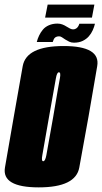

<svg xmlns="http://www.w3.org/2000/svg" viewBox="-50 -806 441 830"><path d="M117.5 4Q277.5 4 292.8 -82Q308 -168 332.5 -301Q355 -433 370.2 -520Q385.5 -607 225 -607Q64 -607 48.2 -520.2Q32.5 -433.5 9.5 -301Q-13.5 -168.5 -28.5 -82.2Q-43.5 4 117.5 4ZM137 -109Q128 -109 133 -135.2Q138 -161.5 162 -301Q187 -440 191.5 -466.8Q196 -493.5 204.5 -493.5Q214 -493.5 208.8 -467Q203.5 -440.5 180 -301Q155.5 -162 150.5 -135.5Q145.5 -109 137 -109ZM269.5 -621.5Q291.5 -621.5 307.5 -629.2Q323.5 -637 334 -649Q344.5 -661 351 -675.5Q357.5 -690 360.5 -703.5H293Q292 -699 288.5 -692.8Q285 -686.5 279.2 -682.8Q273.5 -679 266 -679Q260 -679 252.8 -682.5Q245.5 -686 237.5 -691.2Q229.5 -696.5 219.8 -700.2Q210 -704 198.5 -704Q178 -704 161.8 -697Q145.5 -690 135.5 -678Q125.5 -666 119 -652.2Q112.5 -638.5 109 -624.5H178Q179.5 -629 182 -635.2Q184.5 -641.5 190.2 -645.2Q196 -649 205.5 -649Q211.5 -649 217.8 -644.8Q224 -640.5 232.2 -635.2Q240.5 -630 249.2 -625.8Q258 -621.5 269.5 -621.5ZM145 -730H347.5L358 -786H156Z"/></svg>

Font: Anybody UltraCondensed ExtraBold
Style: Italic
Weight: 800
Width: 1
Italic angle: -10°
Version: Version 1.113;gftools[0.9.25]